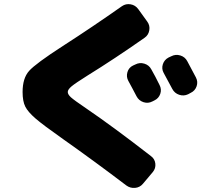

<svg xmlns="http://www.w3.org/2000/svg" viewBox="-20 -828 1040 935"><path d="M717 -490Q736 -457 757 -414Q768 -393 760.5 -371Q753 -349 732 -339L722 -334Q701 -323 678.5 -330.5Q656 -338 645 -359Q638 -372 625 -397Q612 -422 605 -434Q594 -454 600.5 -476.5Q607 -499 628 -509L639 -514Q660 -525 683 -518Q706 -511 717 -490ZM892 -530Q920 -478 934 -451Q945 -430 937.5 -408Q930 -386 909 -376L896 -369Q875 -359 852.5 -366.5Q830 -374 819 -395L777 -473Q766 -493 773 -515Q780 -537 801 -548L814 -554Q835 -565 858 -558Q881 -551 892 -530ZM715 -68Q734 -54 736.5 -31Q739 -8 724 10L676 67Q661 85 637.5 87Q614 89 595 75Q441 -42 288 -150Q190 -219 153 -251Q116 -283 103 -309Q90 -335 90 -380Q90 -447 121.5 -482.5Q153 -518 286 -604Q429 -696 574 -798Q593 -811 616 -807Q639 -803 653 -784L697 -723Q711 -704 707 -680.5Q703 -657 684 -644Q537 -541 406 -460Q347 -423 328.5 -407.5Q310 -392 310 -380Q310 -368 325.5 -354Q341 -340 400 -300Q532 -210 715 -68Z"/></svg>

Font: Rounded Mplus 1c Black
Style: Regular
Weight: 900
Version: Version 1.059.20150529